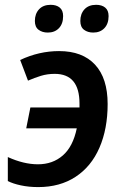

<svg xmlns="http://www.w3.org/2000/svg" viewBox="-20 -760 509 790"><path d="M223.1 -549.8Q319.3 -549.8 371.1 -493.9Q422.9 -438 422.9 -332Q422.9 -230 389.2 -152.3Q355.5 -74.7 291 -32.5Q226.6 9.8 137.2 9.8Q98.6 9.8 65.7 2.7Q32.7 -4.4 12.2 -15.1V-113.8Q77.6 -84 136.2 -84Q196.8 -84 238.5 -120.4Q280.3 -156.7 295.9 -231.9H87.9L105 -317.9H307.1V-334Q307.1 -456.1 205.1 -456.1Q174.8 -456.1 148.4 -448Q122.1 -439.9 95.2 -428.2L63 -513.2Q140.6 -549.8 223.1 -549.8ZM123.5 -673.8Q123.5 -703.1 140.6 -721.7Q157.7 -740.2 188.5 -740.2Q211.9 -740.2 225.8 -728.8Q239.7 -717.3 239.7 -693.8Q239.7 -662.1 222.4 -644Q205.1 -626 176.8 -626Q153.8 -626 138.7 -637.5Q123.5 -648.9 123.5 -673.8ZM310.5 -673.8Q310.5 -703.1 327.6 -721.7Q344.7 -740.2 375.5 -740.2Q398.9 -740.2 412.8 -728.8Q426.8 -717.3 426.8 -693.8Q426.8 -662.1 409.4 -644Q392.1 -626 363.8 -626Q340.8 -626 325.7 -637.5Q310.5 -648.9 310.5 -673.8Z"/></svg>

Font: Open Sans Semibold
Style: Italic
Weight: 600
Italic angle: -12°
Foundry: Ascender Corporation
Version: Version 1.10